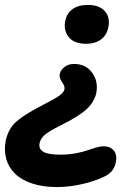

<svg xmlns="http://www.w3.org/2000/svg" viewBox="-81 -554 511 772"><path d="M266.1 -377.9Q216.3 -377.9 195.1 -405.3Q173.8 -432.6 181.2 -469.2Q187 -500 210.4 -517.1Q233.9 -534.2 272.9 -534.2Q317.4 -534.2 339.8 -510Q362.3 -485.8 355 -445.8Q348.1 -411.6 324.2 -394.8Q300.3 -377.9 266.1 -377.9ZM148.9 198.2Q91.3 198.2 47.6 183.6Q3.9 168.9 -21.2 143.8Q-46.4 118.7 -55.9 85Q-65.4 51.3 -58.1 12.2Q-48.3 -34.7 -17.6 -63Q13.2 -91.3 82 -127Q139.6 -156.2 158.2 -169.9Q176.8 -183.6 178.2 -195.8Q180.7 -206.5 168.7 -223.6Q156.7 -240.7 159.2 -255.9Q162.1 -272 178 -284.4Q193.8 -296.9 216.8 -296.9Q263.7 -296.9 289.3 -262Q314.9 -227.1 306.2 -180.2Q298.8 -146 269.8 -117.4Q240.7 -88.9 165 -50.8Q114.7 -25.9 98.1 -11Q81.5 3.9 78.1 22Q73.7 44.9 93.3 56.4Q112.8 67.9 162.1 67.9Q193.8 67.9 222.9 62.5Q252 57.1 268.8 51Q285.6 44.9 303.7 39.6Q321.8 34.2 335 34.2Q362.3 34.2 376.5 51.3Q390.6 68.4 384.8 98.1Q377.4 139.2 335.9 157.2Q297.4 175.8 245.6 187Q193.8 198.2 148.9 198.2Z"/></svg>

Font: Shantell Sans Irregular Bouncy
Style: Italic
Weight: 600
Italic angle: -11.31°
Designer: Stephen Nixon, Anya Danilova, Shantell Martin
Foundry: Arrow Type
Version: Version 1.006;[9816181b4]